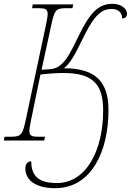

<svg xmlns="http://www.w3.org/2000/svg" viewBox="-42 -737 686 1007"><path d="M247 250C438 250 527 56 527 -159C527 -307 461 -379 293 -379C326 -405 346 -439 402 -554C460 -670 499 -690 544 -690C580 -690 599 -669 599 -640C613 -640 624 -648 624 -665C624 -692 593 -717 548 -717C478 -717 433 -676 373 -554C330 -463 309 -427 284 -404C258 -378 241 -374 176 -371L227 -606C243 -683 252 -694 302 -694H338L342 -714H130L126 -694H162C195 -694 208 -689 208 -664C208 -653 205 -637 199 -606L93 -108C77 -31 68 -20 18 -20H-18L-22 0H190L194 -20H158C125 -20 112 -25 112 -50C112 -64 116 -82 121 -108L170 -346C219 -352 255 -354 294 -354C448 -354 499 -291 499 -159C499 55 409 223 256 223C157 223 122 183 122 109C103 109 91 124 91 146C91 210 148 250 247 250Z"/></svg>

Font: Noto Serif SemiCondensed Thin
Style: Italic
Weight: 100
Width: 4
Italic angle: -12°
Designer: Monotype Design Team
Foundry: Monotype Imaging Inc.
Version: Version 2.013